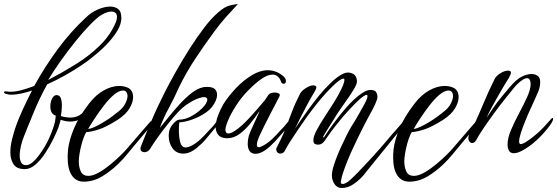

<svg xmlns="http://www.w3.org/2000/svg" viewBox="-45 -769 2800 965"><path d="M80 81Q39 81 23 56.5Q7 32 7 -3Q7 -35 16 -70.5Q25 -106 35 -135Q48 -172 70.5 -221Q93 -270 116 -314Q87 -304 60 -298.5Q33 -293 13 -293Q-1 -293 -10 -296Q-25 -299 -25 -305Q-25 -312 -6 -309Q-2 -308 1.5 -308Q5 -308 9 -308Q34 -308 63.5 -316Q93 -324 127 -337Q181 -435 246.5 -523.5Q312 -612 387 -681Q413 -707 447 -721.5Q481 -736 509 -736Q531 -736 546.5 -725.5Q562 -715 564 -692Q565 -688 565 -679Q565 -657 554 -632Q539 -601 512 -569Q485 -537 448 -505Q429 -489 409.5 -473.5Q390 -458 369 -444Q326 -415 280.5 -389.5Q235 -364 192 -345Q171 -307 153 -269Q135 -231 121 -196Q109 -168 96 -135Q83 -102 76 -85Q67 -64 60.5 -37Q54 -10 54 13Q54 33 61 47Q68 61 86 61Q102 61 119 46.5Q136 32 152 10Q168 -12 181 -34Q194 -56 205.5 -82.5Q217 -109 225 -134Q233 -159 234 -175L235 -188Q208 -196 208 -234Q208 -257 217 -274Q226 -291 239 -291Q255 -291 260.5 -276Q266 -261 266 -239Q266 -214 261 -186Q266 -183 282.5 -180.5Q299 -178 309 -178Q344 -178 368.5 -200Q393 -222 415 -251Q418 -254 420 -254Q426 -254 426 -243Q426 -239 424 -233Q401 -199 373 -178.5Q345 -158 308 -158Q286 -158 260 -167L254 -146L248 -127Q239 -103 222 -68.5Q205 -34 182.5 0.5Q160 35 133.5 58Q107 81 80 81ZM197 -367Q266 -403 334 -445Q402 -487 456 -539.5Q510 -592 537 -657Q543 -672 543 -683Q543 -711 514 -711Q494 -711 465 -694Q443 -681 408 -645Q373 -609 333.5 -560Q294 -511 258 -460Q222 -409 197 -367Z M376 144Q337 144 316 112.5Q295 81 295 23Q295 13 295.5 3Q296 -7 297 -18Q303 -67 327.5 -125Q352 -183 403 -249Q437 -293 477 -315Q517 -337 554 -337Q580 -337 600 -327Q624 -314 624 -280Q624 -255 606 -224.5Q588 -194 545 -166Q488 -130 450 -118Q412 -106 389 -105Q381 -94 373 -70.5Q365 -47 359.5 -21.5Q354 4 352 24Q352 28 351.5 32.5Q351 37 351 42Q351 72 361.5 93.5Q372 115 399 115Q423 115 453 97.5Q483 80 512.5 55.5Q542 31 564.5 8.5Q587 -14 596 -25L670 -111L710 -157Q713 -160 715 -160Q721 -160 721 -152Q721 -149 716 -142Q706 -128 693.5 -113Q681 -98 670 -85Q656 -69 635.5 -44Q615 -19 592.5 8Q570 35 549 55Q511 92 467.5 118Q424 144 376 144ZM398 -121Q412 -122 433 -132Q454 -142 477 -156Q500 -170 519.5 -184.5Q539 -199 551 -209Q574 -227 585 -249Q596 -271 596 -287Q596 -298 590.5 -306Q585 -314 574 -314Q553 -314 528.5 -293.5Q504 -273 479.5 -241.5Q455 -210 433.5 -177.5Q412 -145 398 -121Z M877 3Q841 3 822 -24Q803 -51 803 -85Q803 -91 803.5 -97Q804 -103 805 -109Q810 -130 827 -148.5Q844 -167 854 -167Q854 -168 858 -168Q883 -168 910 -181.5Q937 -195 959 -214Q981 -233 991 -250Q997 -261 997 -268Q997 -281 980 -281Q974 -281 967.5 -279Q961 -277 953 -275Q930 -267 901 -248.5Q872 -230 846 -201Q829 -183 803.5 -151.5Q778 -120 752.5 -85Q727 -50 710 -22Q705 -13 697 -8.5Q689 -4 681 -4Q673 -4 667 -8.5Q661 -13 661 -22Q661 -28 664 -35Q671 -53 681 -77.5Q691 -102 700.5 -126Q710 -150 718 -166Q731 -197 747 -231Q763 -265 784 -307Q807 -352 839 -409Q871 -466 907.5 -523.5Q944 -581 981 -629.5Q1018 -678 1052 -707Q1084 -735 1108.5 -741Q1133 -747 1151 -749Q1120 -716 1090.5 -683Q1061 -650 1031 -609Q983 -544 937 -474.5Q891 -405 856 -333Q832 -279 804 -227Q776 -175 758 -126Q778 -150 804 -182.5Q830 -215 859 -246.5Q888 -278 917.5 -301Q947 -324 974 -330Q981 -332 987 -332Q993 -332 998 -332Q1024 -332 1035 -321Q1046 -310 1046 -293Q1046 -265 1021 -232Q1004 -211 974.5 -193.5Q945 -176 913 -165.5Q881 -155 856 -154Q855 -146 854.5 -135.5Q854 -125 854 -114Q854 -83 860.5 -55.5Q867 -28 888 -28Q893 -28 900.5 -30Q908 -32 918 -37Q940 -48 962 -68.5Q984 -89 1004 -112Q1015 -123 1024 -133Q1033 -143 1041 -154Q1043 -157 1045 -157Q1051 -157 1051 -148Q1051 -143 1047 -139L1003 -86Q993 -73 981.5 -60.5Q970 -48 957 -37Q915 3 877 3Z M1240 4Q1200 4 1200 -48Q1200 -66 1206 -88Q1208 -95 1215 -111Q1222 -127 1231 -146.5Q1240 -166 1248 -183.5Q1256 -201 1259 -211Q1238 -179 1212.5 -147.5Q1187 -116 1158 -95Q1129 -74 1096 -74Q1065 -75 1052 -91Q1039 -107 1039 -130Q1039 -157 1051 -189Q1063 -221 1078 -246Q1104 -287 1141 -326Q1178 -365 1220 -390.5Q1262 -416 1300 -416Q1320 -416 1339 -409.5Q1358 -403 1377 -388Q1392 -376 1392 -362Q1392 -348 1380 -348Q1371 -348 1367 -360Q1354 -394 1325 -394Q1299 -394 1267 -371Q1235 -348 1204 -316Q1169 -281 1142 -239Q1115 -197 1101 -163Q1088 -132 1088 -117Q1088 -98 1103 -98Q1120 -98 1153 -124Q1175 -141 1201 -168.5Q1227 -196 1250 -223Q1273 -250 1286 -265Q1297 -282 1304 -292Q1308 -298 1317 -301Q1326 -304 1336 -304Q1348 -304 1356 -299.5Q1364 -295 1360 -286Q1356 -277 1342.5 -251.5Q1329 -226 1312.5 -194Q1296 -162 1281.5 -133Q1267 -104 1260 -88Q1246 -57 1246 -42Q1246 -29 1256 -29Q1263 -29 1277 -37Q1299 -48 1321 -68.5Q1343 -89 1363 -112Q1374 -123 1383 -133Q1392 -143 1400 -154Q1403 -157 1405 -157Q1411 -157 1411 -148Q1411 -143 1407 -139Q1396 -125 1385 -112Q1374 -99 1362 -86Q1351 -73 1339.5 -60.5Q1328 -48 1316 -37Q1294 -16 1274.5 -6Q1255 4 1240 4Z M1671 176Q1650 176 1636.5 156.5Q1623 137 1623 110Q1623 103 1624.5 96Q1626 89 1627 82Q1632 62 1642.5 33.5Q1653 5 1667.5 -27Q1682 -59 1696.5 -88Q1711 -117 1724 -138Q1729 -145 1740 -163.5Q1751 -182 1763 -203.5Q1775 -225 1784 -241Q1802 -273 1802 -286Q1802 -303 1767 -274Q1742 -252 1710.5 -218Q1679 -184 1648 -145Q1617 -106 1592 -69Q1587 -60 1577.5 -51Q1568 -42 1552 -42Q1546 -42 1538 -45.5Q1530 -49 1530 -64Q1530 -83 1546 -113.5Q1562 -144 1585.5 -180Q1609 -216 1632.5 -253Q1656 -290 1671 -322Q1679 -339 1682.5 -350Q1686 -361 1686 -367Q1686 -374 1681 -374Q1669 -374 1640 -348Q1620 -330 1596 -304Q1571 -277 1546 -245.5Q1521 -214 1497 -181Q1473 -147 1452 -116Q1430 -84 1413 -57Q1396 -30 1387 -12Q1380 3 1363 3Q1355 3 1348.5 -4Q1342 -11 1344 -24Q1372 -77 1389 -120Q1406 -163 1421.5 -205Q1437 -247 1463 -298Q1471 -313 1492.5 -326.5Q1514 -340 1529 -340Q1545 -340 1545 -330Q1545 -322 1535 -306Q1523 -287 1505 -254Q1487 -221 1469 -185.5Q1451 -150 1438 -123L1464 -161Q1482 -187 1505.5 -219.5Q1529 -252 1557 -287Q1585 -321 1613 -348Q1640 -375 1665.5 -391Q1691 -407 1711 -404Q1733 -400 1741 -388Q1749 -376 1749 -359Q1749 -348 1736.5 -326Q1724 -304 1706 -278Q1688 -252 1671 -228Q1654 -204 1645 -189Q1638 -177 1623.5 -154.5Q1609 -132 1596 -111Q1583 -90 1580 -84Q1578 -79 1580 -78Q1582 -77 1586 -83Q1596 -99 1614 -124.5Q1632 -150 1653.5 -177.5Q1675 -205 1695 -228Q1712 -248 1734 -268.5Q1756 -289 1778 -303Q1800 -317 1817 -317Q1838 -317 1845 -306.5Q1852 -296 1852 -282Q1852 -270 1840 -244Q1828 -218 1808 -183Q1801 -170 1786.5 -142Q1772 -114 1756.5 -82Q1741 -50 1730 -26Q1717 1 1703.5 34Q1690 67 1680 97Q1670 127 1668 145V148Q1668 155 1676 155Q1676 156 1677 156Q1685 156 1698 148Q1709 142 1732.5 119Q1756 96 1783 67Q1810 38 1833.5 12.5Q1857 -13 1867 -25L1914 -80Q1933 -103 1941 -111L1981 -157Q1984 -160 1986 -160Q1992 -160 1992 -152Q1992 -147 1988 -142Q1977 -128 1964.5 -113Q1952 -98 1941 -85Q1940 -84 1925 -65Q1910 -46 1887 -18Q1864 10 1841 38.5Q1818 67 1801 88Q1784 109 1781 113Q1761 136 1732.5 156Q1704 176 1671 176Z M2012 144Q1973 144 1952 112.5Q1931 81 1931 23Q1931 13 1931.5 3Q1932 -7 1933 -18Q1939 -67 1963.5 -125Q1988 -183 2039 -249Q2073 -293 2113 -315Q2153 -337 2190 -337Q2216 -337 2236 -327Q2260 -314 2260 -280Q2260 -255 2242 -224.5Q2224 -194 2181 -166Q2124 -130 2086 -118Q2048 -106 2025 -105Q2017 -94 2009 -70.5Q2001 -47 1995.5 -21.5Q1990 4 1988 24Q1988 28 1987.5 32.5Q1987 37 1987 42Q1987 72 1997.5 93.5Q2008 115 2035 115Q2059 115 2089 97.5Q2119 80 2148.5 55.5Q2178 31 2200.5 8.5Q2223 -14 2232 -25L2306 -111L2346 -157Q2349 -160 2351 -160Q2357 -160 2357 -152Q2357 -149 2352 -142Q2342 -128 2329.5 -113Q2317 -98 2306 -85Q2292 -69 2271.5 -44Q2251 -19 2228.5 8Q2206 35 2185 55Q2147 92 2103.5 118Q2060 144 2012 144ZM2034 -121Q2048 -122 2069 -132Q2090 -142 2113 -156Q2136 -170 2155.5 -184.5Q2175 -199 2187 -209Q2210 -227 2221 -249Q2232 -271 2232 -287Q2232 -298 2226.5 -306Q2221 -314 2210 -314Q2189 -314 2164.5 -293.5Q2140 -273 2115.5 -241.5Q2091 -210 2069.5 -177.5Q2048 -145 2034 -121Z M2537 1Q2520 1 2513 -12Q2506 -25 2506 -43Q2506 -75 2523.5 -116Q2541 -157 2564 -200Q2587 -243 2604.5 -281.5Q2622 -320 2622 -347Q2622 -360 2617.5 -368Q2613 -376 2604 -376Q2592 -376 2575 -363Q2556 -350 2532 -320L2495 -274Q2466 -238 2436.5 -197.5Q2407 -157 2383.5 -122Q2360 -87 2349 -66Q2340 -50 2328 -50Q2321 -50 2315 -57Q2309 -64 2309 -75Q2309 -82 2312 -91Q2347 -158 2378.5 -234Q2410 -310 2441 -372Q2450 -389 2471 -401.5Q2492 -414 2508 -414Q2523 -414 2523 -403Q2523 -397 2514 -380Q2503 -363 2487 -336Q2471 -309 2454 -279Q2437 -249 2422.5 -222Q2408 -195 2401 -178Q2412 -193 2431.5 -223Q2451 -253 2485 -293L2517 -331Q2549 -369 2576 -383Q2603 -397 2626 -397Q2644 -397 2657 -388Q2670 -379 2670 -357Q2670 -331 2659 -305.5Q2648 -280 2641 -265Q2634 -249 2621 -221Q2608 -193 2595 -161Q2582 -129 2573 -101Q2564 -73 2564 -58Q2564 -45 2572 -45Q2582 -45 2598.5 -55.5Q2615 -66 2631.5 -79Q2648 -92 2657 -100Q2690 -130 2724 -170Q2729 -176 2732 -176Q2735 -176 2735 -170Q2735 -167 2732.5 -162Q2730 -157 2727 -151Q2721 -141 2708 -124.5Q2695 -108 2681 -93Q2660 -70 2634.5 -49Q2609 -28 2578 -11Q2570 -7 2563.5 -4.5Q2557 -2 2553 -1Q2549 0 2545 0.5Q2541 1 2537 1Z"/></svg>

Font: Birthstone Bounce
Style: Regular
Weight: 400
Designer: Robert E. Leuschke
Foundry: Rob Leuschke
Version: Version 1.010; ttfautohint (v1.8.3)